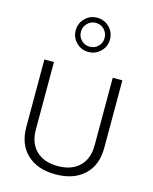

<svg xmlns="http://www.w3.org/2000/svg" viewBox="-144 -1096 949 1194"><g transform="rotate(15 331.0 -499.0)"><path d="M520 -232.4C520 -174.3 503.4 -128.9 469.7 -96.7C436 -64 389.6 -47.9 330.6 -47.9C271.5 -47.9 225.6 -64 191.9 -96.7C158.2 -128.9 141.6 -174.3 141.6 -232.4V-667H80.1V-233.4C80.1 -157.7 102.5 -99.1 147.5 -57.6C191.9 -15.6 252.9 5.4 330.6 5.4C408.2 5.4 469.7 -15.6 514.6 -57.6C559.6 -99.1 582 -157.7 582 -233.4V-667H520ZM331.1 -1002.9C300.3 -1002.9 274.4 -992.2 253.4 -970.7C231.9 -949.2 221.2 -923.3 221.2 -892.6C221.2 -861.8 231.9 -835.9 253.4 -814.9C274.4 -793.5 300.3 -782.7 331.1 -782.7C361.8 -782.7 388.2 -793.5 409.7 -814.9C431.2 -835.9 441.9 -861.8 441.9 -892.6C441.9 -923.3 431.2 -949.2 409.7 -970.7C388.2 -992.2 361.8 -1002.9 331.1 -1002.9ZM331.1 -969.7C352.5 -969.7 370.6 -962.4 385.3 -947.3C399.9 -932.1 407.2 -914.1 407.2 -892.6C407.2 -871.1 399.9 -853 385.3 -838.4C370.6 -823.7 352.5 -816.4 331.1 -816.4C310.1 -816.4 292 -823.7 277.3 -838.4C262.2 -853 254.9 -871.1 254.9 -892.6C254.9 -914.1 262.2 -932.1 277.3 -947.3C292 -962.4 310.1 -969.7 331.1 -969.7Z"/></g></svg>

Font: Estedad Light
Style: Regular
Weight: 300
Designer: Amin Abedi
Version: Version 7.3